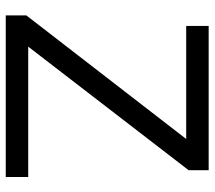

<svg xmlns="http://www.w3.org/2000/svg" viewBox="-58 -670 728 651"><g transform="rotate(90 305.5 -344.0)"><path d="M579.6 0V-76.2H137.7L556.6 -620.1V-688H67.4V-611.8H450.7L31.7 -69.8V0Z"/></g></svg>

Font: Arimo
Style: Regular
Weight: 400
Designer: Steve Matteson
Foundry: Monotype Imaging Inc.
Version: Version 1.32